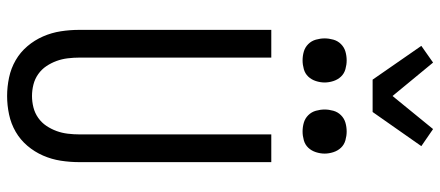

<svg xmlns="http://www.w3.org/2000/svg" viewBox="-369 -861 1238 540"><g transform="rotate(90 250.0 -591.0)"><path d="M250 8Q224 8 198 2.5Q172 -3 149.5 -16Q127 -29 110 -49Q93 -69 82.5 -93Q72 -117 68 -143Q64 -169 64 -195V-735H142V-195Q142 -179 144 -162.5Q146 -146 151.5 -131Q157 -116 166 -102.5Q175 -89 188.5 -79.5Q202 -70 218 -66Q234 -62 250 -62Q266 -62 282 -66Q298 -70 311.5 -79.5Q325 -89 334 -102.5Q343 -116 348.5 -131Q354 -146 356 -162.5Q358 -179 358 -195V-735H436V-195Q436 -169 432 -143Q428 -117 417.5 -93Q407 -69 390 -49Q373 -29 350.5 -16Q328 -3 302 2.5Q276 8 250 8ZM350 -823Q337 -823 325 -826.5Q313 -830 304 -839Q295 -848 291.5 -860.5Q288 -873 288 -885Q288 -897 291.5 -909.5Q295 -922 304 -931Q313 -940 325 -943.5Q337 -947 350 -947Q362 -947 374.5 -943.5Q387 -940 395.5 -931Q404 -922 408 -909.5Q412 -897 412 -885Q412 -873 408 -860.5Q404 -848 395.5 -839Q387 -830 374.5 -826.5Q362 -823 350 -823ZM150 -823Q137 -823 125 -826.5Q113 -830 104 -839Q95 -848 91.5 -860.5Q88 -873 88 -885Q88 -897 91.5 -909.5Q95 -922 104 -931Q113 -940 125 -943.5Q137 -947 150 -947Q162 -947 174.5 -943.5Q187 -940 195.5 -931Q204 -922 208 -909.5Q212 -897 212 -885Q212 -873 208 -860.5Q204 -848 195.5 -839Q187 -830 174.5 -826.5Q162 -823 150 -823ZM204 -1020 109 -1157 156 -1190 250 -1076 343 -1190 391 -1157 295 -1020Z"/></g></svg>

Font: Huly
Style: Regular
Weight: 400
Designer: Belleve Invis
Foundry: Belleve Invis
Version: Version 33.2.5; ttfautohint (v1.8.4)